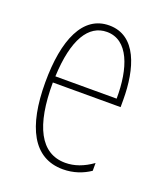

<svg xmlns="http://www.w3.org/2000/svg" viewBox="-108 -611 595 695"><g transform="rotate(20 190.0 -263.5)"><path d="M195 -537C94 -537 47 -429 47 -264C47 -94 99 10 214 10C255 10 290 -3 318 -22V-52C283 -27 249 -15 214 -15C119 -15 72 -106 73 -273H334V-301C334 -421 300 -537 195 -537ZM195 -512C278 -512 311 -414 310 -297H74C80 -442 125 -512 195 -512Z"/></g></svg>

Font: Noto Sans Kannada ExtraCondensed Thin
Style: Regular
Weight: 100
Width: 2
Designer: Jelle Bosma - Monotype Design Team
Foundry: Monotype Imaging Inc.
Version: Version 2.005